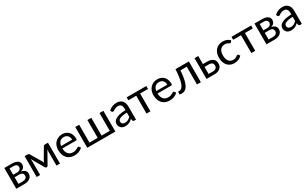

<svg xmlns="http://www.w3.org/2000/svg" viewBox="318 -2285 6472 4062"><g transform="rotate(-30 3554.0 -254.0)"><path d="M69 -507.5H257.5Q304.5 -507.5 338.2 -498Q372 -488.5 393.8 -472.2Q415.5 -456 425.8 -434Q436 -412 436 -386.5Q436 -370 431.5 -352Q427 -334 415.8 -317.5Q404.5 -301 385.2 -287.8Q366 -274.5 337 -267Q394 -257 425.8 -227Q457.5 -197 457.5 -147.5Q457.5 -110 442.5 -82.5Q427.5 -55 401.5 -36.5Q375.5 -18 340.8 -9Q306 0 266.5 0H69ZM159.5 -229V-66.5H266Q314.5 -66.5 342.2 -89Q370 -111.5 370 -150.5Q370 -167.5 364.8 -182Q359.5 -196.5 347.5 -207Q335.5 -217.5 315.5 -223.2Q295.5 -229 266.5 -229ZM159.5 -289.5H254.5Q276 -289.5 294 -295.5Q312 -301.5 325 -312.5Q338 -323.5 345.2 -338.8Q352.5 -354 352.5 -372.5Q352.5 -386 347.5 -398.8Q342.5 -411.5 331.2 -421.8Q320 -432 301 -438Q282 -444 254.5 -444H159.5Z M831 -232.5Q837 -221 842.5 -207.8Q848 -194.5 852.5 -181.5Q857 -194.5 862.5 -207.8Q868 -221 874 -232.5L1023.5 -487.5Q1030.5 -500.5 1040 -504.8Q1049.5 -509 1059.5 -509H1136V0H1050.5V-327.5Q1050.5 -342 1052.2 -360.2Q1054 -378.5 1056.5 -394L885 -91Q881 -83 874 -78.2Q867 -73.5 858 -73.5H847.5Q838.5 -73.5 831.5 -78.2Q824.5 -83 820 -91L645.5 -395Q648 -379 650 -360.5Q652 -342 652 -327.5V0H566.5V-509H643Q653 -509 662.8 -504.8Q672.5 -500.5 679.5 -487.5L831 -232.5Z M1483.5 -515.5Q1529.5 -515.5 1568.5 -500.2Q1607.5 -485 1636 -456Q1664.5 -427 1680.5 -384.8Q1696.5 -342.5 1696.5 -288Q1696.5 -266 1691.8 -258.5Q1687 -251 1674 -251H1339Q1340.5 -204.5 1352.2 -170Q1364 -135.5 1384.2 -112.8Q1404.5 -90 1433 -78.8Q1461.5 -67.5 1496.5 -67.5Q1529.5 -67.5 1553.2 -75Q1577 -82.5 1594.2 -91.5Q1611.5 -100.5 1623.5 -108Q1635.5 -115.5 1644.5 -115.5Q1656.5 -115.5 1662 -106.5L1689 -72Q1671.5 -51 1648.5 -36.2Q1625.5 -21.5 1599 -11.8Q1572.5 -2 1544.2 2.5Q1516 7 1488.5 7Q1436 7 1391.2 -10.8Q1346.5 -28.5 1314 -62.8Q1281.5 -97 1263.2 -147.8Q1245 -198.5 1245 -264.5Q1245 -317.5 1261.5 -363.2Q1278 -409 1308.8 -442.8Q1339.5 -476.5 1383.8 -496Q1428 -515.5 1483.5 -515.5ZM1485 -446Q1422.5 -446 1386.8 -409.8Q1351 -373.5 1342 -309.5H1611.5Q1611.5 -339.5 1603 -364.5Q1594.5 -389.5 1578.2 -407.5Q1562 -425.5 1538.5 -435.8Q1515 -446 1485 -446Z M1803 -507.5H1898V-72H2098.5V-507.5H2193.5V-72H2394V-507.5H2489V0H1803Z M2951.5 0Q2937.5 0 2930 -4.5Q2922.5 -9 2918 -22L2907.5 -67.5Q2888 -49.5 2869 -35.2Q2850 -21 2829.2 -11.5Q2808.5 -2 2785 3Q2761.5 8 2732.5 8Q2702.5 8 2676.5 -0.2Q2650.5 -8.5 2631.2 -25.5Q2612 -42.5 2600.8 -67.8Q2589.5 -93 2589.5 -127.5Q2589.5 -157.5 2605.8 -185Q2622 -212.5 2658.8 -234.2Q2695.5 -256 2754.8 -270Q2814 -284 2900.5 -286V-324Q2900.5 -381.5 2875.8 -410.8Q2851 -440 2803 -440Q2770.5 -440 2748.8 -431.8Q2727 -423.5 2711.2 -413.8Q2695.5 -404 2683.5 -396Q2671.5 -388 2659.5 -388Q2649.5 -388 2642.8 -393.2Q2636 -398.5 2631 -405.5L2614 -436.5Q2656.5 -476.5 2705.8 -496.5Q2755 -516.5 2814.5 -516.5Q2857.5 -516.5 2891 -502.5Q2924.5 -488.5 2947.2 -463.2Q2970 -438 2981.8 -402.5Q2993.5 -367 2993.5 -324V0ZM2761 -58.5Q2783.5 -58.5 2802.8 -63Q2822 -67.5 2838.8 -76Q2855.5 -84.5 2870.5 -96.8Q2885.5 -109 2900.5 -124.5V-226.5Q2840.5 -224.5 2798.5 -217Q2756.5 -209.5 2730.2 -197.5Q2704 -185.5 2692 -168.8Q2680 -152 2680 -132Q2680 -112.5 2686.2 -98.5Q2692.5 -84.5 2703.5 -75.8Q2714.5 -67 2729.2 -62.8Q2744 -58.5 2761 -58.5Z M3058 -507.5H3537.5V-435.5H3345V0H3250.5V-435.5H3058Z M3809 -515.5Q3855 -515.5 3894 -500.2Q3933 -485 3961.5 -456Q3990 -427 4006 -384.8Q4022 -342.5 4022 -288Q4022 -266 4017.2 -258.5Q4012.5 -251 3999.5 -251H3664.5Q3666 -204.5 3677.8 -170Q3689.5 -135.5 3709.8 -112.8Q3730 -90 3758.5 -78.8Q3787 -67.5 3822 -67.5Q3855 -67.5 3878.8 -75Q3902.5 -82.5 3919.8 -91.5Q3937 -100.5 3949 -108Q3961 -115.5 3970 -115.5Q3982 -115.5 3987.5 -106.5L4014.5 -72Q3997 -51 3974 -36.2Q3951 -21.5 3924.5 -11.8Q3898 -2 3869.8 2.5Q3841.5 7 3814 7Q3761.5 7 3716.8 -10.8Q3672 -28.5 3639.5 -62.8Q3607 -97 3588.8 -147.8Q3570.5 -198.5 3570.5 -264.5Q3570.5 -317.5 3587 -363.2Q3603.5 -409 3634.2 -442.8Q3665 -476.5 3709.2 -496Q3753.5 -515.5 3809 -515.5ZM3810.5 -446Q3748 -446 3712.2 -409.8Q3676.5 -373.5 3667.5 -309.5H3937Q3937 -339.5 3928.5 -364.5Q3920 -389.5 3903.8 -407.5Q3887.5 -425.5 3864 -435.8Q3840.5 -446 3810.5 -446Z M4577.5 -507.5V0H4483V-433H4328.5Q4322.5 -337 4310.5 -267Q4298.5 -197 4281.5 -148.2Q4264.5 -99.5 4244 -69Q4223.5 -38.5 4200.5 -21.8Q4177.5 -5 4153 1Q4128.5 7 4104 7Q4059.5 7 4059.5 -7.5V-67.5H4086Q4103 -67.5 4120.5 -73.2Q4138 -79 4154.5 -96Q4171 -113 4186.2 -143.2Q4201.5 -173.5 4214 -222.2Q4226.5 -271 4235.8 -341Q4245 -411 4250 -507.5Z M4806.5 -507.5V-310.5H4911.5Q4964 -310.5 5000 -297.8Q5036 -285 5058.2 -264Q5080.5 -243 5090 -215.5Q5099.5 -188 5099.5 -158Q5099.5 -123.5 5087.2 -94.5Q5075 -65.5 5051.2 -44.5Q5027.5 -23.5 4992.8 -11.8Q4958 0 4913 0H4716V-507.5ZM4806.5 -241.5V-69.5H4913Q4938.5 -69.5 4957.8 -76Q4977 -82.5 4989.8 -94.2Q5002.5 -106 5008.8 -122Q5015 -138 5015 -157Q5015 -174 5009.5 -189.5Q5004 -205 4991.8 -216.5Q4979.5 -228 4959.8 -234.8Q4940 -241.5 4911.5 -241.5Z M5551 -414Q5547 -408.5 5542.8 -405.5Q5538.5 -402.5 5531 -402.5Q5523 -402.5 5514 -408.8Q5505 -415 5492 -422.2Q5479 -429.5 5460 -435.8Q5441 -442 5413.5 -442Q5377 -442 5349 -429Q5321 -416 5302.2 -391.5Q5283.5 -367 5274 -332.5Q5264.5 -298 5264.5 -254.5Q5264.5 -209.5 5274.8 -174.5Q5285 -139.5 5303.8 -115.5Q5322.5 -91.5 5349.2 -79Q5376 -66.5 5409 -66.5Q5441 -66.5 5461.5 -74.2Q5482 -82 5495.5 -91Q5509 -100 5518.2 -107.8Q5527.5 -115.5 5537 -115.5Q5549 -115.5 5555 -106.5L5582 -72Q5564.5 -51 5543 -36Q5521.5 -21 5497 -11.5Q5472.5 -2 5446 2.5Q5419.5 7 5392 7Q5344.5 7 5303.5 -10.5Q5262.5 -28 5232.2 -61.5Q5202 -95 5184.8 -143.8Q5167.5 -192.5 5167.5 -254.5Q5167.5 -311 5183.2 -358.8Q5199 -406.5 5229.5 -441.5Q5260 -476.5 5304.8 -496Q5349.5 -515.5 5407.5 -515.5Q5462 -515.5 5503.2 -498Q5544.5 -480.5 5576 -449Z M5618.5 -507.5H6098V-435.5H5905.5V0H5811V-435.5H5618.5Z M6180.5 -507.5H6369Q6416 -507.5 6449.8 -498Q6483.5 -488.5 6505.2 -472.2Q6527 -456 6537.2 -434Q6547.5 -412 6547.5 -386.5Q6547.5 -370 6543 -352Q6538.5 -334 6527.2 -317.5Q6516 -301 6496.8 -287.8Q6477.5 -274.5 6448.5 -267Q6505.5 -257 6537.2 -227Q6569 -197 6569 -147.5Q6569 -110 6554 -82.5Q6539 -55 6513 -36.5Q6487 -18 6452.2 -9Q6417.5 0 6378 0H6180.5ZM6271 -229V-66.5H6377.5Q6426 -66.5 6453.8 -89Q6481.5 -111.5 6481.5 -150.5Q6481.5 -167.5 6476.2 -182Q6471 -196.5 6459 -207Q6447 -217.5 6427 -223.2Q6407 -229 6378 -229ZM6271 -289.5H6366Q6387.5 -289.5 6405.5 -295.5Q6423.5 -301.5 6436.5 -312.5Q6449.5 -323.5 6456.8 -338.8Q6464 -354 6464 -372.5Q6464 -386 6459 -398.8Q6454 -411.5 6442.8 -421.8Q6431.5 -432 6412.5 -438Q6393.5 -444 6366 -444H6271Z M7002.5 0Q6988.5 0 6981 -4.5Q6973.5 -9 6969 -22L6958.5 -67.5Q6939 -49.5 6920 -35.2Q6901 -21 6880.2 -11.5Q6859.5 -2 6836 3Q6812.5 8 6783.5 8Q6753.5 8 6727.5 -0.2Q6701.5 -8.5 6682.2 -25.5Q6663 -42.5 6651.8 -67.8Q6640.5 -93 6640.5 -127.5Q6640.5 -157.5 6656.8 -185Q6673 -212.5 6709.8 -234.2Q6746.5 -256 6805.8 -270Q6865 -284 6951.5 -286V-324Q6951.5 -381.5 6926.8 -410.8Q6902 -440 6854 -440Q6821.5 -440 6799.8 -431.8Q6778 -423.5 6762.2 -413.8Q6746.5 -404 6734.5 -396Q6722.5 -388 6710.5 -388Q6700.5 -388 6693.8 -393.2Q6687 -398.5 6682 -405.5L6665 -436.5Q6707.5 -476.5 6756.8 -496.5Q6806 -516.5 6865.5 -516.5Q6908.5 -516.5 6942 -502.5Q6975.5 -488.5 6998.2 -463.2Q7021 -438 7032.8 -402.5Q7044.5 -367 7044.5 -324V0ZM6812 -58.5Q6834.5 -58.5 6853.8 -63Q6873 -67.5 6889.8 -76Q6906.5 -84.5 6921.5 -96.8Q6936.5 -109 6951.5 -124.5V-226.5Q6891.5 -224.5 6849.5 -217Q6807.5 -209.5 6781.2 -197.5Q6755 -185.5 6743 -168.8Q6731 -152 6731 -132Q6731 -112.5 6737.2 -98.5Q6743.5 -84.5 6754.5 -75.8Q6765.5 -67 6780.2 -62.8Q6795 -58.5 6812 -58.5Z"/></g></svg>

Font: Lato Medium
Style: Regular
Weight: 500
Designer: Lukasz Dziedzic
Foundry: tyPoland Lukasz Dziedzic
Version: Version 2.006; 2014-01-15